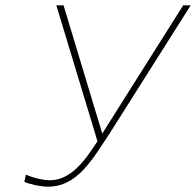

<svg xmlns="http://www.w3.org/2000/svg" viewBox="-20 -690 734 719"><path d="M166 -15C145 -15 109 -22 77 -36L71 -9C95 1 132 9 160 9C269 9 325 -91 391 -191L694 -670H666L363 -190L218 -670H191L345 -161C296 -85 244 -15 166 -15Z"/></svg>

Font: LT Wave Mono Thin
Style: Italic
Weight: 100
Designer: Daniel Lyons
Version: Version 2.5 (Glyphs App)